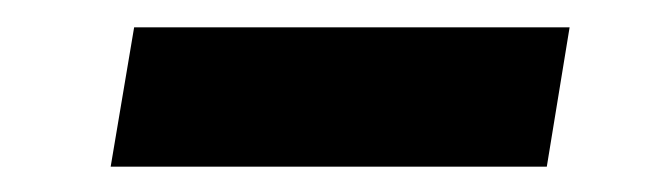

<svg xmlns="http://www.w3.org/2000/svg" viewBox="-20 -373 500 144"><path d="M407.2 -352.5 390.1 -248H63L80.6 -352.5Z"/></svg>

Font: Inter 18pt SemiBold
Style: Italic
Weight: 600
Italic angle: -9.3988°
Designer: Rasmus Andersson
Foundry: rsms
Version: Version 4.001;git-66647c0bb